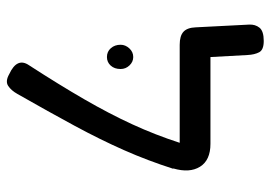

<svg xmlns="http://www.w3.org/2000/svg" viewBox="-135 -643 792 562"><g transform="rotate(90 261.0 -362.0)"><path d="M197 7Q147 -16 171 -51Q228 -139 270.5 -212.5Q313 -286 344 -353.5Q375 -421 398 -492H111Q85 -492 73 -503Q61 -514 60 -539L52 -695Q51 -713 61 -725.5Q71 -738 100 -738Q126 -738 133 -724.5Q140 -711 141 -691L147 -582H401Q449 -582 468 -551.5Q487 -521 473 -473H474Q450 -398 419.5 -329Q389 -260 348.5 -185Q308 -110 255 -17Q245 1 231.5 10Q218 19 197 7ZM147 -279Q131 -279 121 -290.5Q111 -302 111 -319Q111 -333 121.5 -344.5Q132 -356 147 -356Q161 -356 171.5 -345Q182 -334 182 -319Q182 -301 172 -290Q162 -279 147 -279Z"/></g></svg>

Font: Fredoka
Style: Regular
Weight: 400
Designer: Ben Nathan
Foundry: Milena B. Brandão, Ben Nathan
Version: Version 2.001